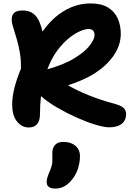

<svg xmlns="http://www.w3.org/2000/svg" viewBox="-20 -730 779 1119"><path d="M147 13Q108 13 79.5 -21.5Q51 -56 51 -122Q51 -163 63.5 -215Q76 -267 102 -329Q103 -379 96.5 -418.5Q90 -458 79 -497.5Q68 -537 53 -584Q42 -624 55.5 -646.5Q69 -669 112 -669Q157 -669 184.5 -641.5Q212 -614 228 -546Q282 -624 354.5 -667Q427 -710 508 -710Q570 -710 609 -686.5Q648 -663 666 -622.5Q684 -582 684 -533Q684 -441 604.5 -360.5Q525 -280 376 -233Q434 -200 500.5 -173.5Q567 -147 634 -129Q682 -117 698.5 -102.5Q715 -88 715 -65Q715 -29 689.5 -8.5Q664 12 616 12Q586 12 535.5 -3.5Q485 -19 426.5 -45Q368 -71 313 -103Q258 -135 219 -170Q213 -120 213 -66Q213 13 147 13ZM495 -561Q478 -561 448.5 -549Q419 -537 384 -509.5Q349 -482 315 -437Q281 -392 256 -326Q358 -355 418.5 -393.5Q479 -432 505 -467.5Q531 -503 531 -525Q531 -561 495 -561ZM302 369Q252 369 252 331Q252 320 255 308.5Q258 297 266 277Q285 236 285 210Q285 184 285 160Q285 133 300.5 115Q316 97 349 97Q393 97 419.5 119.5Q446 142 446 180Q446 219 433 257Q420 295 391 327Q353 369 302 369Z"/></svg>

Font: Shantell Sans Normal
Style: Bold
Weight: 700
Designer: Stephen Nixon, Anya Danilova, Shantell Martin
Foundry: Arrow Type
Version: Version 1.009;[a7da0bfa3]